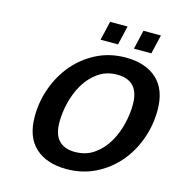

<svg xmlns="http://www.w3.org/2000/svg" viewBox="-131 -1037 1098 1168"><g transform="rotate(15 418.0 -453.0)"><path d="M124 -246Q124 -341 156.5 -429.5Q189 -518 247.5 -586Q306 -654 387.5 -694.5Q469 -735 568 -735Q693 -735 764.5 -669.5Q836 -604 836 -475Q836 -380 804 -291.5Q772 -203 713.5 -135Q655 -67 573 -26.5Q491 14 392 14Q267 14 195.5 -51.5Q124 -117 124 -246ZM415 -100Q484 -100 534.5 -135.5Q585 -171 617.5 -225.5Q650 -280 666 -345Q682 -410 682 -469Q682 -546 647 -583.5Q612 -621 545 -621Q476 -621 425.5 -585.5Q375 -550 342.5 -495.5Q310 -441 294 -376Q278 -311 278 -252Q278 -175 313 -137.5Q348 -100 415 -100ZM600 -800 628 -920H738L710 -800ZM390 -800 418 -920H528L500 -800Z"/></g></svg>

Font: Perun
Style: Bold Italic
Weight: 700
Italic angle: -12°
Foundry: Copyright (c) Stefan Peev, Context Ltd, 2016
Version: Version 1.027